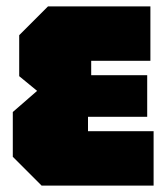

<svg xmlns="http://www.w3.org/2000/svg" viewBox="-20 -580 520 600"><path d="M110 0 20 -90V-230L96 -296L40 -342V-470L130 -560H450V-390H265V-345H440V-215H255V-170H460V0Z"/></svg>

Font: Tektur Condensed Black
Style: Regular
Weight: 900
Width: 3
Designer: Adam Jagosz
Foundry: Adam Jagosz
Version: Version 1.005;gftools[0.9.30]